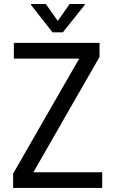

<svg xmlns="http://www.w3.org/2000/svg" viewBox="-20 -921 562 941"><path d="M143.6 -76.7 467.8 -642.1V-710.9H47.9V-633.8H368.2L44.4 -70.3V0H481V-76.7ZM263.2 -818.4 204.6 -901.4H132.3V-896.5L237.3 -762.7H288.1L395 -896.5V-901.4H321.3Z"/></svg>

Font: Roboto Condensed
Style: Regular
Weight: 400
Designer: Google
Version: Version 2.134; 2016